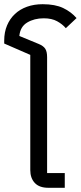

<svg xmlns="http://www.w3.org/2000/svg" viewBox="-28 -893 384 913"><path d="M202 0Q159 0 137.5 -23Q116 -46 116 -84V-632L-8 -686V-700Q-8 -740 5.5 -772Q19 -804 43 -826.5Q67 -849 100.5 -861Q134 -873 175 -873Q234 -873 272 -855Q310 -837 336 -807L285 -759Q269 -778 243.5 -792Q218 -806 180 -806Q135 -806 101.5 -786Q68 -766 64 -722L156 -684Q178 -675 187 -661.5Q196 -648 196 -621V-70H280V0Z"/></svg>

Font: IBM Plex Sans Thai
Style: Regular
Weight: 400
Designer: Mike Abbink, Paul van der Laan, Pieter van Rosmalen, Ben Mitchell, Mark Frömberg
Foundry: Bold Monday
Version: Version 1.2